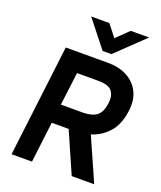

<svg xmlns="http://www.w3.org/2000/svg" viewBox="-165 -1027 951 1131"><g transform="rotate(20 310.5 -461.5)"><path d="M341 -755 208 -923H322L380 -849L456 -923H571L396 -755ZM130 -700H397Q464 -700 514.5 -673.5Q565 -647 590.5 -597Q616 -547 607 -477Q596 -389 552 -339Q508 -289 444 -269L563 0H422L310 -255H204L173 0H45ZM383 -581H244L218 -374H357Q415 -375 443.5 -398Q472 -421 479 -477Q485 -526 464 -553Q443 -580 383 -581Z"/></g></svg>

Font: Haskoy Bold
Style: Italic
Weight: 700
Designer: Ertekin Erdin
Foundry: Ertekin Erdin
Version: Version 2.000; ttfautohint (v1.8.4.7-5d5b)